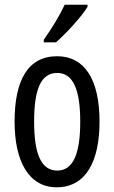

<svg xmlns="http://www.w3.org/2000/svg" viewBox="-20 -786 485 816"><path d="M352 -757V-766H255C234 -721 204 -671 166 -617V-606H218C259 -642 327 -715 352 -757ZM403 -269C403 -452 337 -547 223 -547C99 -547 42 -446 42 -269C42 -101 102 10 221 10C346 10 403 -102 403 -269ZM125 -269C125 -407 154 -476 223 -476C290 -476 321 -407 321 -269C321 -130 290 -61 223 -61C155 -61 125 -132 125 -269Z"/></svg>

Font: Noto Sans Lao Looped ExtraCondensed
Style: Regular
Weight: 400
Width: 2
Designer: Mark Frömberg, Ben Mitchell
Foundry: The Fontpad Ltd
Version: Version 1.002